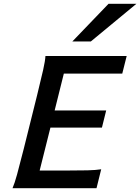

<svg xmlns="http://www.w3.org/2000/svg" viewBox="-20 -999 744 1019"><path d="M543.5 -412.6 521 -321.8H247.6L190.4 -93.8H318.4Q400.9 -93.8 445.1 -95Q489.3 -96.2 517.1 -100.6L492.2 0H46.4Q57.6 -25.9 70.3 -72Q83 -118.2 106 -209L176.8 -493.2Q198.2 -580.1 209 -627.9Q219.7 -675.8 221.2 -701.7H652.3L628.9 -608.4H318.8L270 -412.6ZM704.1 -979 461.9 -778.8H363.8L556.2 -979Z"/></svg>

Font: Lesson One Medium
Style: Italic
Weight: 500
Italic angle: -14°
Designer: But Ko, Victor Gaultney, Annie Olsen, Julie Remington, Don Collingsworth, Eric Hays, Becca Hirsbrunner
Version: Version 1.100